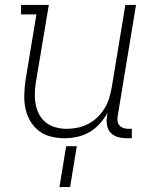

<svg xmlns="http://www.w3.org/2000/svg" viewBox="-20 -550 640 775"><path d="M240 8Q212 8 184.5 1Q157 -6 136 -22.5Q115 -39 101.5 -62.5Q88 -86 82.5 -113Q77 -140 78 -168.5Q79 -197 83 -226L127 -492H65V-530H177L125 -219Q121 -196 120.5 -173Q120 -150 124 -128.5Q128 -107 138.5 -87.5Q149 -68 166 -55Q183 -42 204.5 -36Q226 -30 249 -30Q271 -30 293 -34.5Q315 -39 335.5 -49.5Q356 -60 373 -76.5Q390 -93 402 -112.5Q414 -132 420.5 -153.5Q427 -175 431 -197L486 -530H529L455 -81Q453 -71 454.5 -61Q456 -51 462 -44Q468 -37 477.5 -33.5Q487 -30 497 -30H512V8H491Q473 8 455.5 3Q438 -2 426.5 -14.5Q415 -27 412 -45Q409 -63 412 -81L414 -95Q401 -71 382.5 -50.5Q364 -30 340.5 -16.5Q317 -3 291 2.5Q265 8 240 8ZM220 205 247 40H290L263 205Z"/></svg>

Font: Iosevka Slab XLtEx
Style: Italic
Weight: 200
Width: 7
Italic angle: -9°
Monospace: yes
Designer: Belleve Invis
Foundry: Belleve Invis
Version: Version 11.1.0; ttfautohint (v1.8.3)